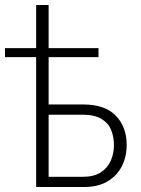

<svg xmlns="http://www.w3.org/2000/svg" viewBox="-33 -750 564 770"><path d="M112 0V-521H-13V-557H112V-730H162V-557H362V-521H162V-331H301Q388 -331 431.5 -286Q475 -241 475 -169Q475 -122 456 -84Q437 -46 399 -23Q361 0 305 0ZM162 -41H300Q344 -41 371.5 -59Q399 -77 411.5 -106Q424 -135 424 -168Q424 -200 413 -228Q402 -256 374 -273Q346 -290 298 -290H162Z"/></svg>

Font: Raleway Light
Style: Regular
Weight: 300
Designer: Matt McInerney, Pablo Impallari, Rodrigo Fuenzalida
Foundry: Matt McInerney, Pablo Impallari, Rodrigo Fuenzalida
Version: Version 4.026